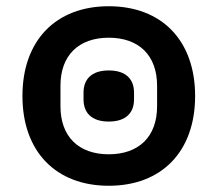

<svg xmlns="http://www.w3.org/2000/svg" viewBox="-20 -584 698 616"><path d="M329 -194C386 -194 410 -224 410 -265V-287C410 -328 386 -358 329 -358C272 -358 248 -328 248 -287V-265C248 -224 272 -194 329 -194ZM329 -89C233 -89 174 -145 174 -243V-309C174 -407 233 -463 329 -463C425 -463 484 -407 484 -309V-243C484 -145 425 -89 329 -89ZM329 12C499 12 606 -98 606 -276C606 -454 499 -564 329 -564C159 -564 52 -454 52 -276C52 -98 159 12 329 12Z"/></svg>

Font: IBM Plex Thai SemiBold
Style: Regular
Weight: 600
Designer: Mike Abbink, Paul van der Laan, Pieter van Rosmalen, Ben Mitchell, Mark Frömberg
Foundry: Bold Monday
Version: Version 1.0